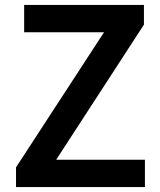

<svg xmlns="http://www.w3.org/2000/svg" viewBox="-20 -759 650 779"><path d="M45 0V-80L402 -628H78V-739H564V-659L208 -111H568V0Z"/></svg>

Font: Noto Sans SC Thin SemiBold
Style: Regular
Weight: 600
Version: Version 2.004-H2;hotconv 1.0.118;makeotfexe 2.5.65603